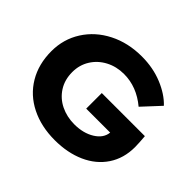

<svg xmlns="http://www.w3.org/2000/svg" viewBox="-164 -927 1150 1150"><g transform="rotate(45 411.0 -352.0)"><path d="M32 -353Q32 -455 84.5 -537.5Q137 -620 229.5 -667Q322 -714 438 -714Q533 -714 612.5 -681.5Q692 -649 740 -598L637 -487Q545 -564 437 -564Q373 -564 321 -536.5Q269 -509 239 -461Q209 -413 209 -353Q209 -288 240 -239.5Q271 -191 323.5 -165.5Q376 -140 439 -140Q515 -140 568 -173Q621 -206 626 -257H423V-389H788Q790 -366 791.5 -341.5Q793 -317 793 -301Q793 -206 746 -135.5Q699 -65 615 -27.5Q531 10 423 10Q308 10 219 -34.5Q130 -79 81 -161.5Q32 -244 32 -353Z"/></g></svg>

Font: Lexend Exa HM Xlight
Style: Bold
Weight: 700
Designer: Bonnie Shaver-Troup, Thomas Jockin, Octavio Pardo
Foundry: Lexend
Version: Version 1.091